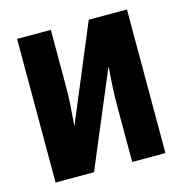

<svg xmlns="http://www.w3.org/2000/svg" viewBox="-87 -629 674 709"><g transform="rotate(-15 250.0 -274.5)"><path d="M187 0 340 -364Q337 -325 335 -288.5Q333 -252 333 -216V0H460V-549H314L161 -183Q165 -231 167 -265Q169 -299 169 -336V-549H40V0Z"/></g></svg>

Font: Noto Sans Mono UI Condensed ExtraBold
Style: Regular
Weight: 800
Width: 3
Designer: Monotype Design team
Foundry: Monotype Imaging Inc.
Version: 1.000